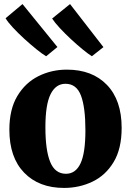

<svg xmlns="http://www.w3.org/2000/svg" viewBox="-20 -912 644 943"><path d="M26 -275Q26 -375 65.2 -440.5Q104.5 -506 168.8 -538Q233 -570 308.5 -570Q433 -570 505.2 -495Q577.5 -420 577.5 -284Q577.5 -181.5 538.2 -116.2Q499 -51 434.5 -20Q370 11 294.5 11Q171 11 98.5 -64Q26 -139 26 -275ZM304 -58.5Q351.5 -58.5 375.5 -109.5Q399.5 -160.5 399.5 -272Q399.5 -385.5 377.5 -443Q355.5 -500.5 301.5 -500.5Q254 -500.5 228.5 -449.5Q203 -398.5 203 -287Q203 -173.5 226.8 -116Q250.5 -58.5 304 -58.5ZM431 -636Q414.5 -646 387 -668.5Q359.5 -691 329.2 -719Q299 -747 273.8 -774.2Q248.5 -801.5 236 -821L324 -892L488 -680.5L431.5 -636ZM206 -636Q189 -646 160 -669.2Q131 -692.5 99.5 -721.2Q68 -750 42.8 -777.2Q17.5 -804.5 7.5 -822.5L90.5 -892L262 -681L207 -636Z"/></svg>

Font: Merriweather Black
Style: Regular
Weight: 900
Designer: Eben Sorkin
Foundry: Eben Sorkin
Version: Version 2.200;gftools[0.9.31]